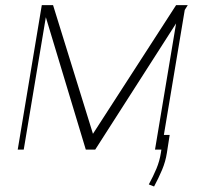

<svg xmlns="http://www.w3.org/2000/svg" viewBox="-20 -565 772 725"><path d="M331 -59.7 644.9 -545.5H688.9L677.6 -527.3L589.5 0H565.3L644.9 -476.6L339.5 0H304L153.1 -500L69.6 0H46.9L137.8 -545.5H180.4ZM620.7 -55.4 610.1 12.8Q605.1 45.1 592 76.3Q578.8 107.6 561.8 139.2L541.9 131.4Q558.6 100.9 570.7 71.9Q582.7 43 587.4 12.8L598 -55.4Z"/></svg>

Font: Inter Thin  BETA
Style: Italic
Weight: 100
Italic angle: -9.39999°
Designer: Rasmus Andersson
Foundry: rsms
Version: Version 3.011;git-f93a4a705